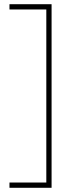

<svg xmlns="http://www.w3.org/2000/svg" viewBox="-20 -734 353 912"><path d="M25 133H200V-689H25V-714H225V158H25Z"/></svg>

Font: Noto Sans Khmer Thin
Style: Regular
Weight: 250
Version: Version 2.003